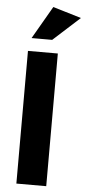

<svg xmlns="http://www.w3.org/2000/svg" viewBox="-62 -978 452 1012"><g transform="rotate(5 164.0 -472.0)"><path d="M223 -702H65V0H223ZM78 -771H187L328 -899L178 -944Z"/></g></svg>

Font: Geom
Style: Bold
Weight: 700
Version: Version 1.102